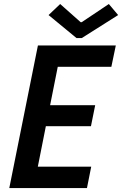

<svg xmlns="http://www.w3.org/2000/svg" viewBox="-20 -949 616 969"><path d="M171.4 -719.7H564.5L542 -611.8H271.5L232.9 -418H460.4L439 -312H211.4L170.9 -107.9H440.4L418.9 0H26.9ZM225.1 -873 283.7 -928.7 387.2 -836.9H392.1L529.3 -928.7L576.2 -873L392.6 -756.8H366.2Z"/></svg>

Font: Reddit Sans Chocolate SemiBold
Style: Italic
Weight: 600
Italic angle: -11.25°
Designer: Stephen Hutchings
Version: Version 1.013